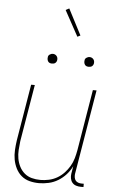

<svg xmlns="http://www.w3.org/2000/svg" viewBox="-62 -992 625 1041"><g transform="rotate(5 250.0 -471.0)"><path d="M191 8Q164 8 139 1.5Q114 -5 95 -21Q76 -37 64.5 -60Q53 -83 48.5 -108Q44 -133 45.5 -159.5Q47 -186 51 -213L102 -520H122L70 -210Q67 -186 65.5 -162Q64 -138 68 -115Q72 -92 82.5 -71.5Q93 -51 110 -36.5Q127 -22 149.5 -16Q172 -10 197 -10Q219 -10 242.5 -15Q266 -20 287 -32Q308 -44 325 -62Q342 -80 354 -100.5Q366 -121 372.5 -143.5Q379 -166 383 -189L438 -520H458L381 -58Q380 -49 381.5 -39.5Q383 -30 388.5 -23Q394 -16 403 -13Q412 -10 421 -10H433V8H418Q405 8 392.5 4Q380 0 372 -9.5Q364 -19 361.5 -32Q359 -45 361 -58L368 -100Q356 -75 337 -54Q318 -33 294 -18.5Q270 -4 243 2Q216 8 191 8ZM404 -644Q398 -644 392.5 -646Q387 -648 383.5 -653Q380 -658 379 -664Q378 -670 379 -676Q379 -681 381.5 -685Q384 -689 388 -691.5Q392 -694 396 -695.5Q400 -697 405 -697Q411 -697 416.5 -694.5Q422 -692 426 -687Q430 -682 431 -676Q432 -670 431 -664Q430 -659 427.5 -655Q425 -651 421.5 -648.5Q418 -646 413.5 -645Q409 -644 404 -644ZM204 -644Q198 -644 192.5 -646Q187 -648 183.5 -653Q180 -658 179 -664Q178 -670 179 -676Q179 -681 181.5 -685Q184 -689 188 -691.5Q192 -694 196 -695.5Q200 -697 205 -697Q211 -697 216.5 -694.5Q222 -692 226 -687Q230 -682 231 -676Q232 -670 231 -664Q230 -659 227.5 -655Q225 -651 221.5 -648.5Q218 -646 213.5 -645Q209 -644 204 -644ZM329 -801 253 -940 272 -950 345 -809Z"/></g></svg>

Font: Iosevka Curly Thin
Style: Italic
Weight: 100
Italic angle: -9°
Monospace: yes
Designer: Belleve Invis
Foundry: Belleve Invis
Version: Version 22.1.2; ttfautohint (v1.8.4)